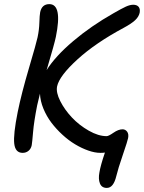

<svg xmlns="http://www.w3.org/2000/svg" viewBox="-20 -730 698 931"><path d="M89.8 11.2Q54.2 11.2 49.1 -33.2Q43.9 -77.6 65.9 -187Q84 -276.4 120.6 -400.4Q157.2 -524.4 162.1 -548.8Q169.9 -585 170.9 -620.6Q171.9 -656.2 174.8 -670.9Q183.1 -710 219.2 -710Q283.2 -710 251 -551.8Q245.1 -521.5 206.1 -390.1Q248 -457 334.7 -530.5Q421.4 -604 530.8 -666Q569.8 -688.5 590.1 -697.8Q610.4 -707 626 -707Q643.6 -707 652.1 -697Q660.6 -687 657.2 -668Q652.8 -648.4 635 -631.8Q617.2 -615.2 580.1 -595.2Q443.4 -522 355.5 -441.9Q267.6 -361.8 256.8 -311Q251 -281.7 272.2 -239.7Q293.5 -197.8 328.6 -160.4Q363.8 -123 410.4 -96.4Q457 -69.8 497.1 -69.8Q506.3 -69.8 530.3 -86.4Q554.2 -103 574.2 -103Q587.9 -103 596.4 -91.6Q605 -80.1 601.1 -60.1Q599.1 -47.9 575.7 20.5Q552.2 88.9 543.9 124Q530.3 181.2 498 181.2Q473.1 181.2 464.6 159.7Q456.1 138.2 461.9 106.9Q467.3 72.8 488.8 9.8Q480 11.2 466.8 11.2Q439.9 11.2 408 0Q376 -11.2 344.2 -30.3Q312.5 -49.3 282.5 -76.9Q252.4 -104.5 229 -135.5Q205.6 -166.5 190.4 -203.4Q175.3 -240.2 173.8 -275.9Q164.6 -240.2 160.2 -219.2Q144.5 -139.2 140.4 -89.6Q136.2 -40 133.8 -25.9Q130.4 -8.8 118.4 1.2Q106.4 11.2 89.8 11.2Z"/></svg>

Font: Shantell Sans Normal
Style: Italic
Weight: 400
Italic angle: -11.31°
Designer: Stephen Nixon, Anya Danilova, Shantell Martin
Foundry: Arrow Type
Version: Version 1.006;[559af2be0]